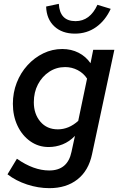

<svg xmlns="http://www.w3.org/2000/svg" viewBox="-20 -760 640 999"><path d="M237 219Q179 219 121 200Q63 181 19 147L68 66Q155 127 236 127Q332 127 352 30L370 -53Q341 -23 306 -9Q271 5 233 5Q180 5 137.5 -25Q95 -55 71 -106Q47 -157 47 -220Q47 -278 67 -329.5Q87 -381 123 -420.5Q159 -460 205.5 -482.5Q252 -505 304 -505Q351 -505 389 -485.5Q427 -466 451 -431L465 -501H575L459 42Q441 128 383 173.5Q325 219 237 219ZM281 -87Q338 -87 387 -131L433 -351Q415 -379 384.5 -395Q354 -411 319 -411Q273 -411 236 -386.5Q199 -362 177.5 -321Q156 -280 156 -228Q156 -167 190 -127Q224 -87 281 -87ZM370 -585Q303 -585 262.5 -623Q222 -661 220 -726L286 -740Q291 -650 373 -650Q448 -650 487 -735L556 -714Q528 -653 480 -619Q432 -585 370 -585Z"/></svg>

Font: Red Hat Mono Medium
Style: Italic
Weight: 500
Italic angle: -12°
Monospace: yes
Designer: Pentagram, MCKL
Foundry: Pentagram, MCKL
Version: Version 1.023; ttfautohint (v1.8.3)